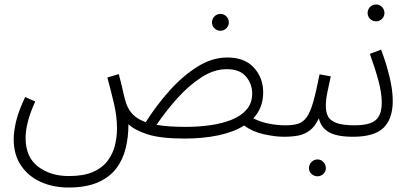

<svg xmlns="http://www.w3.org/2000/svg" viewBox="-20 -604 1835 855"><path d="M962 -467Q946 -467 935 -478Q924 -489 924 -504Q924 -520 935 -531Q946 -542 962 -542Q977 -542 988 -531Q999 -520 999 -504Q999 -489 988 -478Q977 -467 962 -467Z M285 231Q216 231 161 206Q106 181 73.5 133Q41 85 41 16Q41 -18 51.5 -63Q62 -108 92 -172L137 -152Q94 -59 94 11Q94 95 149 137.5Q204 180 287 180Q352 180 393.5 162Q435 144 458.5 113Q482 82 491.5 44.5Q501 7 501 -33Q501 -86 487.5 -143Q474 -200 458 -259L509 -274Q524 -217 530 -188Q536 -159 543 -141Q553 -113 573 -93Q593 -73 629 -60Q677 -136 736 -201.5Q795 -267 860 -307.5Q925 -348 992 -348Q1070 -348 1111 -302.5Q1152 -257 1152 -192Q1152 -124 1108 -77Q1142 -60 1179 -53Q1216 -46 1250 -46Q1265 -46 1271 -39Q1277 -32 1277 -22Q1277 -11 1268.5 -3Q1260 5 1244 5Q1206 5 1155.5 -6Q1105 -17 1067 -45Q1021 -16 953 -1.5Q885 13 802 13Q696 13 638 -5.5Q580 -24 552 -51Q552 6 539.5 57Q527 108 497 147Q467 186 415 208.5Q363 231 285 231ZM989 -296Q934 -296 879 -261Q824 -226 772.5 -169.5Q721 -113 677 -48Q729 -39 807 -39Q864 -39 917 -46.5Q970 -54 1012 -71Q1054 -88 1078.5 -116.5Q1103 -145 1103 -188Q1103 -230 1075.5 -263Q1048 -296 989 -296Z M1394 181Q1378 181 1367 170.5Q1356 160 1356 145Q1356 129 1367 117.5Q1378 106 1394 106Q1409 106 1420 117.5Q1431 129 1431 145Q1431 160 1420 170.5Q1409 181 1394 181Z M1244 5 1251 -46Q1285 -46 1307.5 -53Q1330 -60 1346 -82.5Q1362 -105 1375 -150.5Q1388 -196 1403 -273L1453 -264Q1444 -223 1437.5 -191.5Q1431 -160 1431 -132Q1431 -107 1439.5 -88Q1448 -69 1475.5 -57.5Q1503 -46 1559 -46Q1573 -46 1579 -39Q1585 -32 1585 -22Q1585 -11 1576.5 -3Q1568 5 1552 5Q1480 5 1444.5 -15.5Q1409 -36 1400 -77Q1382 -40 1359.5 -23Q1337 -6 1309 -0.5Q1281 5 1244 5Z M1655 -509Q1639 -509 1628 -520Q1617 -531 1617 -546Q1617 -562 1628 -573Q1639 -584 1655 -584Q1670 -584 1681 -573Q1692 -562 1692 -546Q1692 -531 1681 -520Q1670 -509 1655 -509Z M1552 5 1559 -46Q1627 -46 1653.5 -69.5Q1680 -93 1680 -147Q1680 -190 1665 -245.5Q1650 -301 1627 -364L1677 -383Q1699 -326 1714 -264.5Q1729 -203 1729 -155Q1729 -75 1688 -35Q1647 5 1552 5Z"/></svg>

Font: Noto Sans Arabic SemCond Light
Style: Regular
Weight: 300
Width: 4
Designer: Monotype Design Team, Nadine Chahine, Nizar Qandah and Khaled Hosny
Foundry: Monotype Imaging Inc.
Version: Version 2.012; ttfautohint (v1.8.4.7-5d5b)